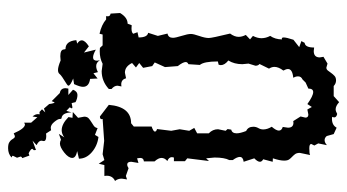

<svg xmlns="http://www.w3.org/2000/svg" viewBox="-215 -635 874 484"><g transform="rotate(-90 222.0 -393.0)"><path d="M206.5 24.9Q196.8 16.1 188.5 16.1Q183.6 16.1 176.8 20Q168 18.1 168 12.2L169.4 7.3L164.6 6.8Q148.4 6.8 142.1 18.6L126 11.2L121.1 -6.3Q116.7 -11.7 110.8 -11.7Q104.5 -11.7 98.1 -5.9L102.5 -27.8L97.2 -37.6L101.1 -45.4Q101.1 -50.3 90.3 -50.3Q76.7 -50.3 73.2 -48.3L78.6 -74.2Q78.6 -82 75.4 -86.2Q72.3 -90.3 68.6 -93.8Q64.9 -97.2 62 -101.3Q59.1 -105.5 59.1 -113.8Q59.1 -124.5 64.9 -142.1L56.2 -142.6L62.5 -166.5Q56.2 -169.9 56.2 -174.8Q56.2 -180.7 64.9 -189L56.2 -215.8Q68.4 -217.3 68.4 -225.6Q68.4 -232.4 60.5 -243.2V-252Q66.9 -264.2 66.9 -289.1L64.9 -310.5L58.1 -303.2L64.9 -357.9L57.6 -363.8V-391.6H66.9L67.9 -396.5Q67.9 -404.3 58.1 -408.2Q65.9 -414.6 65.9 -422.9Q65.9 -430.7 57.1 -440.4V-467.3Q65.9 -467.8 65.9 -476.6L64.9 -484.4L53.2 -481L56.2 -499Q56.2 -509.3 49.3 -509.3Q44.9 -509.3 40 -505.9L20.5 -512.7L11.7 -509.8L13.7 -522.9Q13.7 -533.2 7.8 -540Q21 -545.9 21 -561L20.5 -566.9H47.9L51.3 -581.1L60.5 -566.9L75.2 -571.3L108.9 -567.4L164.1 -571.3L163.6 -573.7Q163.6 -578.1 170.4 -578.1L199.7 -555.7Q194.8 -499.5 153.3 -499.5L145 -492.7V-447.8Q132.3 -443.4 132.3 -439.5Q132.3 -436 138.7 -434.1L134.3 -398.4L138.2 -377L134.3 -353L141.6 -340.3L127.9 -333V-303.7Q138.2 -293.9 138.2 -280.3L134.3 -261.2L138.7 -256.3L137.2 -247.1Q127.9 -245.1 127.9 -233.4Q127.9 -224.6 133.8 -209.5Q144.5 -204.6 144.5 -191.4Q144.5 -184.6 141.1 -178.7Q137.7 -172.9 137.7 -166.5Q137.7 -156.2 144.5 -145Q134.8 -133.8 134.8 -127Q134.8 -120.1 144 -117.2L142.1 -104Q142.1 -90.3 154.8 -90.3L158.7 -90.8L170.4 -72.3L167.5 -60.1Q167.5 -52.7 175.3 -52.7L188 -55.2L194.3 -43.9L201.7 -55.2Q222.2 -40.5 231.9 -40.5Q240.7 -40.5 240.7 -52.7L255.9 -59.6L263.7 -67.4Q271.5 -70.8 271.5 -78.6Q271.5 -84.5 268.1 -90.8Q290 -92.8 290 -104Q290 -108.9 286.1 -115.7Q295.4 -127.9 295.4 -138.2Q295.4 -145 291 -151.9L302.7 -175.8Q298.3 -179.2 298.3 -186L303.7 -203.6L302.2 -219.2Q302.2 -239.3 311.5 -254.4Q299.8 -263.7 299.8 -273.4L300.8 -278.8L309.1 -280.8Q309.1 -315.9 300.3 -326.2L302.2 -355Q307.6 -357.4 307.6 -361.8Q307.6 -368.7 297.4 -381.8L294.9 -414.1L306.6 -439.9L297.4 -446.3L293 -469.2L305.2 -479L293.9 -487.3L305.2 -497.1Q296.4 -515.1 280.8 -515.1L266.6 -512.2Q263.7 -524.4 251 -524.4L246.1 -523.9L248 -533.7Q248 -542 239.7 -548.8V-555.7Q259.3 -573.7 284.7 -573.7L303.2 -571.3Q316.9 -578.6 335 -578.6L343.3 -578.1L349.6 -571.3H377L378.9 -579.1Q401.4 -574.2 415 -562.5H423.3L422.9 -558.1Q422.9 -552.2 429.7 -551.3L431.2 -527.3Q419.9 -508.3 404.3 -508.3L400.4 -498L392.6 -498.5Q381.8 -498.5 378.9 -494.1L382.8 -483.4L369.6 -480.5Q369.6 -458.5 381.3 -456.5L373.5 -432.1L379.4 -407.7Q368.7 -405.8 368.7 -394Q368.7 -387.7 373.5 -372.3Q378.4 -356.9 378.4 -348.6Q378.4 -342.3 373.3 -327.6Q368.2 -313 368.2 -303.7Q368.2 -295.9 379.4 -250Q371.1 -238.8 371.1 -228.5Q371.1 -219.7 376 -210.4L364.7 -199.7L373.5 -192.4Q367.7 -181.2 367.7 -170.9Q367.7 -159.7 373.5 -148.9Q364.7 -136.2 364.7 -119.1L366.7 -119.6Q369.6 -119.6 369.6 -114.7Q369.6 -107.9 363.8 -90.3L345.2 -75.7L360.4 -70.3L356 -62Q344.2 -61 344.2 -38.1L335.4 -39.1Q319.3 -39.1 319.3 -23.9L320.8 -14.6L303.7 -4.4L293.5 -7.3Q289.1 -7.3 286.1 -3.4Q283.2 0.5 280 4.9Q276.9 9.3 272.7 13.2Q268.6 17.1 261.2 17.1Q253.4 17.1 247.1 11.2H221.7ZM118.7 -581.8Q96.7 -584.4 80.3 -598.5Q64 -612.6 64 -631L83 -635.4Q65.9 -638.9 65.9 -647.7Q65.9 -657.4 79.6 -668.2Q93.3 -678.9 102.1 -678.9Q107.4 -678.9 111.8 -676.3L126.5 -681.6L117.7 -667.9Q126.5 -674.5 135.7 -674.5Q151.4 -674.5 168.9 -657.4L167 -647.3L181.6 -646.4L167 -633.2L169.9 -617.8Q169.9 -610.4 165.8 -606.6Q161.6 -602.9 156.5 -599.8Q151.4 -596.7 146.7 -593.4Q142.1 -590.1 141.1 -584L124 -590.6ZM312 -578.3Q306.6 -587.5 297.4 -587.5Q290 -587.5 282.2 -583.1L279.3 -594.5L266.1 -584L265.1 -602.9Q245.1 -605.5 245.1 -620.9Q245.1 -628.4 252 -643.3L266.1 -645.5Q248 -652.6 248 -657.8Q248 -659.1 252 -661.8Q274.4 -675.4 277.3 -679.6Q280.3 -683.8 287.6 -683.8Q295.9 -683.8 311.5 -677.2L322.3 -678Q339.4 -678 339.4 -668.4L340.3 -664.9Q360.4 -664.9 362.8 -637.6L354 -635.4Q362.3 -630.1 362.3 -624Q362.3 -615.6 347.2 -606L331.5 -618.3L338.9 -588.4Q326.7 -595.4 319.3 -595.4Q311 -595.4 311 -585.3ZM224.1 -634.8Q215.8 -634.8 206.5 -639.6L204.1 -649.4L193.8 -647.5Q190.9 -647.5 190.9 -649.4L193.4 -654.3L184.6 -662.6L180.7 -649.9Q179.7 -673.3 166.5 -674.8Q164.1 -674.8 164.1 -679.4Q164.1 -684.1 156.7 -693.1Q149.4 -702.1 141.6 -702.1L135.7 -701.2L127.4 -713.9L121.1 -713.4Q108.4 -713.4 108.4 -719.7L109.4 -725.6Q109.4 -732.4 98.1 -737.8L109.4 -748L85.9 -739.3L85.4 -744.6L88.9 -748.5Q88.9 -752.4 77.6 -757.8L71.8 -755.9L65.4 -773.9Q69.3 -775.4 69.3 -778.3L66.4 -787.1L71.3 -797.4Q71.3 -799.8 66.9 -800.8Q76.2 -809.6 90.3 -809.6Q100.1 -809.6 104.7 -806.9Q109.4 -804.2 111.6 -801Q113.8 -797.9 115.5 -795.2Q117.2 -792.5 121.1 -792.5L127.9 -795.4Q140.1 -767.1 150.4 -767.1L154.8 -769V-751.5L168.5 -735.8L170.4 -748Q176.3 -741.2 176.3 -734.4L175.8 -730L181.6 -730.5L188.5 -724.1L180.7 -715.8L190.4 -719.2L201.7 -706.1Q203.6 -692.4 206.1 -692.4L209 -699.7L229.5 -679.2Q241.7 -677.2 241.7 -664.6L240.7 -657.7H224.6L237.8 -646Q233.9 -634.8 224.1 -634.8Z"/></g></svg>

Font: Truetypewriter PolyglOTT
Style: Regular
Weight: 400
Designer: Sergey Beatoff a.k.a. Sam_T
Version: Version 3.76